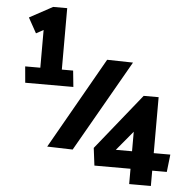

<svg xmlns="http://www.w3.org/2000/svg" viewBox="-60 -823 1049 1049"><g transform="rotate(5 464.0 -299.0)"><path d="M65 -426H148V-633L108 -611L62 -694L189 -763H266V-426H328L337 -337H73ZM650 -498 363 4 223 0 508 -501ZM886 81H806V165H687V81H489L477 -15L724 -322H806V-15H897ZM598 -15H687V-122Z"/></g></svg>

Font: Palanquin
Style: Bold
Weight: 700
Designer: Pria Ravichandran
Version: Version 1.0.4